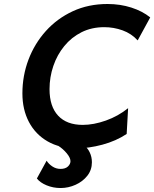

<svg xmlns="http://www.w3.org/2000/svg" viewBox="-20 -738 780 971"><path d="M627.9 -190.9 620.6 -60.5Q566.9 -24.9 497.8 -6.3Q428.7 12.2 366.2 12.2Q281.7 12.2 220.5 -23.2Q159.2 -58.6 126.2 -121.3Q93.3 -184.1 93.3 -265.6Q93.3 -355 124 -436.3Q154.8 -517.6 211.9 -581.1Q269 -644.5 348.1 -681.2Q427.2 -717.8 523.9 -717.8Q587.9 -717.8 644.3 -699.7Q700.7 -681.6 739.7 -649.9L676.3 -533.7Q644.5 -568.4 599.9 -584.5Q555.2 -600.6 507.3 -600.6Q443.4 -600.6 392.3 -575Q341.3 -549.3 305.2 -505.1Q269 -460.9 249.8 -404.5Q230.5 -348.1 230.5 -287.1Q230.5 -199.7 273.9 -153.1Q317.4 -106.4 398.4 -106.4Q453.6 -106.4 515.6 -128.4Q577.6 -150.4 627.9 -190.9ZM273.9 -1H405.8Q421.9 8.3 433.3 31.7Q444.8 55.2 444.8 82.5Q444.8 121.6 421.6 150.9Q398.4 180.2 362.1 196.5Q325.7 212.9 286.6 212.9Q248.5 212.9 215.6 199.2Q182.6 185.5 166.5 164.6L215.8 74.7Q225.6 90.8 244.4 103.5Q263.2 116.2 286.1 116.2Q310.5 116.2 323.5 104Q336.4 91.8 336.4 77.1Q336.4 60.1 317.4 37.1Q298.3 14.2 273.9 -1Z"/></svg>

Font: Andika
Style: Bold Italic
Weight: 700
Italic angle: -14°
Designer: Victor Gaultney, Annie Olsen, Julie Remington, Don Collingsworth, Eric Hays, Becca Hirsbrunner
Foundry: SIL International
Version: Version 6.101